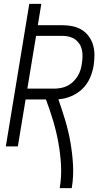

<svg xmlns="http://www.w3.org/2000/svg" viewBox="-20 -755 540 990"><path d="M288 215Q298 154 294.5 94.5Q291 35 280.5 -22Q270 -79 253.5 -134Q237 -189 217 -242H112L72 0H10L131 -735H193L175 -625H303Q330 -625 355.5 -619.5Q381 -614 402 -601Q423 -588 438 -567.5Q453 -547 460 -522.5Q467 -498 467 -471.5Q467 -445 463 -418Q458 -386 444 -353.5Q430 -321 404.5 -296.5Q379 -272 346 -258.5Q313 -245 281 -243Q300 -189 316.5 -134Q333 -79 343 -22Q353 35 356.5 94.5Q360 154 350 215ZM121 -298H258Q275 -298 292.5 -301Q310 -304 326.5 -312Q343 -320 356.5 -333Q370 -346 379.5 -361Q389 -376 394.5 -393Q400 -410 402 -427Q405 -445 405.5 -462.5Q406 -480 402.5 -497Q399 -514 390 -528Q381 -542 368 -551.5Q355 -561 338 -565.5Q321 -570 303 -570H166Z"/></svg>

Font: Iosevka Curly Light
Style: Italic
Weight: 300
Italic angle: -9°
Monospace: yes
Designer: Belleve Invis
Foundry: Belleve Invis
Version: Version 22.1.2; ttfautohint (v1.8.4)